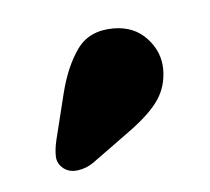

<svg xmlns="http://www.w3.org/2000/svg" viewBox="-50 -815 379 346"><g transform="rotate(-15 140.0 -642.0)"><path d="M68.5 -666Q88.5 -711 115.2 -737.2Q142 -763.5 185 -756Q222 -749.5 240.2 -721.2Q258.5 -693 253 -661.5Q247.5 -631 227.5 -610.5Q207.5 -590 165.5 -569.5L87.5 -531.5Q73.5 -525 58 -525.5Q42.5 -526 33.5 -535.5Q23.5 -546.5 25.5 -559.8Q27.5 -573 34 -588Z"/></g></svg>

Font: Fraunces SuperSoft
Style: Regular
Weight: 900
Version: Version 1.000;[b76b70a41]